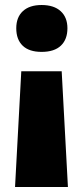

<svg xmlns="http://www.w3.org/2000/svg" viewBox="-20 -583 330 766"><path d="M64.9 -298.8H226.1L251 163.1H40ZM249 -470.2Q249 -425.8 222.9 -400.9Q196.8 -376 146 -376Q96.2 -376 70.6 -400.6Q44.9 -425.3 44.9 -470.2Q44.9 -514.2 71.3 -538.6Q97.7 -563 146 -563Q195.3 -563 222.2 -538.3Q249 -513.7 249 -470.2Z"/></svg>

Font: OpenSansExtrabold
Style: Regular
Weight: 800
Foundry: Ascender Corporation
Version: Version 1.10